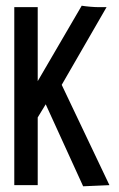

<svg xmlns="http://www.w3.org/2000/svg" viewBox="-20 -648 415 672"><path d="M271 4 140 -283 112 -237V0H30V-623H112V-364L266 -628Q278 -626 295.5 -624.5Q313 -623 324 -623H353L196 -351L363 0Z"/></svg>

Font: Inconsolata Condensed SemiBold
Style: Regular
Weight: 600
Width: 3
Monospace: yes
Designer: Raph Levien, Cyreal, Brenton Simpson
Foundry: Raph Levien, Cyreal, Google
Version: Version 3.100; ttfautohint (v1.8.4.7-5d5b)